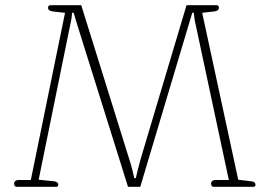

<svg xmlns="http://www.w3.org/2000/svg" viewBox="-20 -715 1029 735"><path d="M34 -12Q34 -18 38.5 -22Q43 -26 52 -26H98L229 -666L183 -671Q164 -673 164 -685Q164 -695 173 -695H291L475 -105Q482 -84 487.5 -61.5Q493 -39 494 -33H500Q501 -39 506 -59Q511 -79 518 -105L694 -695H809Q818 -695 818 -685Q818 -673 799 -671L754 -666L892 -27L942 -21Q958 -19 958 -8Q958 0 951 0H797Q793 0 790.5 -3.5Q788 -7 788 -12Q788 -18 792.5 -22Q797 -26 806 -26H856L730 -616Q726 -633 724 -647Q722 -661 722 -666H716L701 -616L517 0H470L277 -616L262 -666H256Q256 -661 254 -647Q252 -633 248 -616L128 -27L187 -21Q203 -19 203 -8Q203 0 196 0H43Q39 0 36.5 -3.5Q34 -7 34 -12Z"/></svg>

Font: Maitree ExtraLight
Style: Regular
Weight: 275
Designer: CadsonDemak Team
Foundry: CadsonDemak
Version: Version 1.003